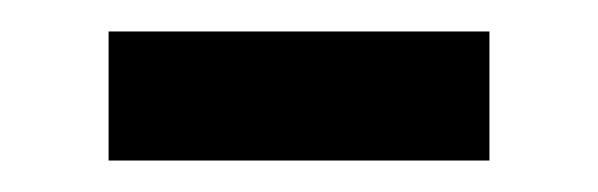

<svg xmlns="http://www.w3.org/2000/svg" viewBox="-20 -358 380 122"><path d="M49 -338H291V-256H49Z"/></svg>

Font: binaryv115
Style: Book
Weight: 400
Designer: Jelle Bosma - Monotype Design Team
Foundry: Monotype Imaging Inc.
Version: Version 2.003